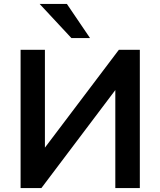

<svg xmlns="http://www.w3.org/2000/svg" viewBox="-20 -959 818 979"><path d="M85 0V-705H209V-189H196L586 -705H693V0H568V-517H581L191 0ZM344 -765 182 -939H321L439 -765Z"/></svg>

Font: Nunito Sans 10pt
Style: Bold
Weight: 700
Designer: Vernon Adams
Foundry: Vernon Adams
Version: Version 3.101;gftools[0.9.27]